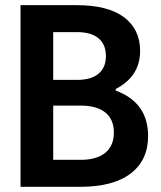

<svg xmlns="http://www.w3.org/2000/svg" viewBox="-20 -720 620 740"><path d="M291 -313H185.1V-104H291Q352.5 -104 385.7 -131.1Q418.9 -158.2 418.9 -209Q418.9 -259.8 386 -286.4Q353 -313 291 -313ZM185.1 -596.2V-412.1H277.8Q331.1 -412.1 359.6 -435.8Q388.2 -459.5 388.2 -503.9Q388.2 -548.8 359.6 -572.5Q331.1 -596.2 277.8 -596.2ZM289.1 0H59.1V-700.2H273.9Q396 -700.2 458 -653.6Q520 -606.9 520 -523.9Q520 -425.3 425.8 -377V-371.1Q550.8 -324.7 550.8 -195.8Q550.8 -102.5 483.6 -51.3Q416.5 0 289.1 0Z"/></svg>

Font: LT Hoop SemBd
Style: Regular
Weight: 600
Designer: Daniel Lyons
Foundry: LyonsType
Version: Version 1.000